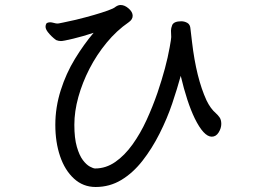

<svg xmlns="http://www.w3.org/2000/svg" viewBox="-20 -734 1040 767"><path d="M664 -586 663 -612Q663 -621 668 -634Q675 -649 704 -649Q717 -649 728.5 -642.5Q740 -636 741 -618L747 -567Q764 -422 805 -333Q821 -300 842 -282Q849 -276 856.5 -266Q864 -256 864 -239Q864 -222 853.5 -205Q843 -188 826 -188Q794 -188 758 -261Q727 -325 702 -431Q688 -380 668 -320.5Q648 -261 617.5 -200.5Q587 -140 549 -91.5Q511 -43 464.5 -15Q418 13 362 13Q312 13 275.5 -20.5Q239 -54 220 -110Q201 -166 201 -235.5Q201 -305 222.5 -373Q244 -441 279.5 -499Q315 -557 354 -603Q312 -589 272.5 -579.5Q233 -570 223.5 -570Q214 -570 204 -574Q185 -588 171 -606Q162 -618 162 -627Q162 -636 167 -642Q174 -645 180 -645Q186 -645 195 -642.5Q204 -640 208.5 -640Q213 -640 215 -640.5Q217 -641 232.5 -644Q248 -647 283 -655Q364 -675 411 -692Q434 -700 442 -707Q452 -714 462 -714Q478 -714 494 -700Q510 -686 510 -671Q510 -656 494 -645Q446 -612 406 -563.5Q366 -515 337.5 -459.5Q309 -404 293 -346.5Q277 -289 277 -235.5Q277 -182 287 -147.5Q297 -113 311 -94.5Q325 -76 339 -68.5Q353 -61 360 -61Q403 -61 440.5 -87Q478 -113 509.5 -157Q541 -201 565.5 -254.5Q590 -308 609 -363Q644 -466 658 -546Q664 -579 664 -586Z"/></svg>

Font: Moon Stars Kai
Style: Bold
Weight: 700
Designer: GuiWonder
Version: Version 1.101